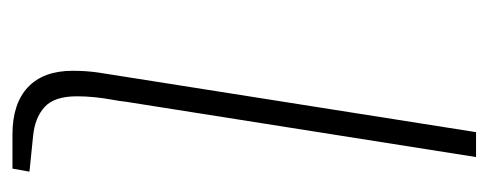

<svg xmlns="http://www.w3.org/2000/svg" viewBox="-264 -540 803 316"><g transform="rotate(90 138.0 -381.5)"><path d="M201 0Q150 0 123 -25.5Q96 -51 96 -99Q96 -122 99 -142Q102 -162 105 -180L197 -763H238L147 -187Q146 -177 143.5 -163.5Q141 -150 139.5 -135.5Q138 -121 138 -106Q138 -69 155.5 -53Q173 -37 203 -34L262 -28L257 0Z"/></g></svg>

Font: Exo Thin ExtraLight
Style: Italic
Weight: 250
Italic angle: -9°
Version: Version 2.000